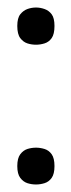

<svg xmlns="http://www.w3.org/2000/svg" viewBox="-20 -500 190 511"><path d="M76 -381Q64 -381 53 -384.5Q42 -388 34 -398.5Q26 -409 26 -431Q26 -452 34 -462Q42 -472 53 -476Q64 -480 76 -480Q87 -480 98.5 -476Q110 -472 117.5 -462Q125 -452 125 -431Q125 -409 117.5 -398.5Q110 -388 98.5 -384.5Q87 -381 76 -381ZM76 -9Q64 -9 53 -12.5Q42 -16 34 -26.5Q26 -37 26 -58Q26 -79 34 -89.5Q42 -100 53 -103.5Q64 -107 76 -107Q87 -107 98.5 -103.5Q110 -100 117.5 -89.5Q125 -79 125 -58Q125 -37 117.5 -26.5Q110 -16 98.5 -12.5Q87 -9 76 -9Z"/></svg>

Font: Matangi
Style: Regular
Weight: 400
Designer: Prashant Pant
Foundry: The Graphic Ant
Version: Version 3.002